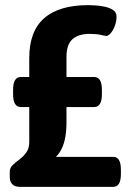

<svg xmlns="http://www.w3.org/2000/svg" viewBox="-20 -728 531 748"><path d="M324 -708Q333 -708 350.5 -707Q368 -706 387.5 -702Q407 -698 420.5 -689Q434 -680 434 -663Q434 -645 427.5 -627.5Q421 -610 411.5 -599Q402 -588 394 -588Q390 -588 373 -592Q356 -596 330 -596Q285 -596 262 -575Q239 -554 239 -507V-428H347Q377 -428 377 -378V-361Q377 -311 347 -311H239V-251Q239 -220 234.5 -194.5Q230 -169 221 -150Q212 -131 198 -117H421Q451 -117 451 -67V-50Q451 0 421 0H58Q18 0 18 -40V-59Q18 -74 29.5 -85Q41 -96 56 -107Q71 -118 82.5 -134Q94 -150 94 -175V-311H61Q31 -311 31 -361V-378Q31 -428 61 -428H94V-502Q94 -606 152 -657Q210 -708 324 -708Z"/></svg>

Font: Asap VF Beta
Style: Regular
Weight: 400
Designer: Pablo Cosgaya
Foundry: Pablo Cosgaya
Version: Version 1.007